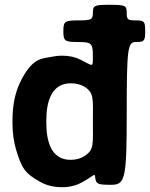

<svg xmlns="http://www.w3.org/2000/svg" viewBox="-20 -770 625 800"><path d="M239 -538C223 -538 207 -536 193 -533C154 -525 113 -531 62 -423C42 -380 32 -328 32 -268V-258C32 -218 37 -182 46 -150C70 -69 83 -48 148 -12C173 2 202 10 238 10C270 10 297 3 319 -9C377 -40 374 -53 377 -28C381 -3 387 0 444 0C502 0 508 -27 508 -297C508 -568 512 -595 546 -595C581 -595 585 -599 585 -640C585 -681 581 -685 546 -685C512 -685 508 -688 508 -717C508 -747 502 -750 437 -750C373 -750 367 -747 367 -717C367 -688 361 -685 305 -685C250 -685 244 -681 244 -640C244 -599 250 -595 305 -595C361 -595 367 -590 367 -537C367 -485 369 -495 314 -522C294 -532 269 -538 239 -538ZM367 -264C367 -170 373 -146 332 -120C317 -110 298 -104 274 -104C195 -104 173 -178 173 -258V-268C173 -348 195 -423 275 -423C299 -423 318 -417 333 -408C373 -382 367 -358 367 -264Z"/></svg>

Font: Asimov Print
Style: A
Weight: 500
Designer: Google
Version: Version 2.000980: 2014